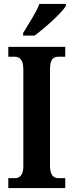

<svg xmlns="http://www.w3.org/2000/svg" viewBox="-20 -951 371 971"><path d="M97 -784V-771H155C209 -811 293 -886 313 -921V-931H179C163 -886 123 -829 97 -784ZM22 0H310V-50H275C252 -50 233 -65 233 -110V-601C233 -651 249 -664 275 -664H310V-714H22V-664H56C77 -664 98 -651 98 -601V-109C98 -63 77 -50 56 -50H22Z"/></svg>

Font: Noto Serif Myanmar ExtraCondensed
Style: Bold
Weight: 700
Width: 2
Designer: Ben Mitchell and the Monotype Design Team
Foundry: Monotype Imaging Inc.
Version: Version 2.106